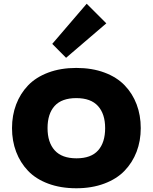

<svg xmlns="http://www.w3.org/2000/svg" viewBox="-20 -1007 825 1037"><path d="M547.9 -314.9Q547.9 -391.6 509.3 -434.3Q470.7 -477.1 392.1 -477.1Q313.5 -477.1 275.1 -434.8Q236.8 -392.6 236.8 -314.9Q236.8 -237.8 275.6 -194.8Q314.5 -151.9 393.1 -151.9Q471.7 -151.9 509.8 -194.6Q547.9 -237.3 547.9 -314.9ZM740.2 -314.9Q740.2 -246.1 717.8 -187.5Q695.3 -128.9 652.8 -84.7Q610.4 -40.5 543.2 -15.4Q476.1 9.8 392.1 9.8Q307.6 9.8 240.7 -15.1Q173.8 -40 131.6 -84.2Q89.4 -128.4 67.1 -187.3Q44.9 -246.1 44.9 -314.9Q44.9 -383.8 67.1 -442.6Q89.4 -501.5 131.6 -545.7Q173.8 -589.8 240.7 -615Q307.6 -640.1 392.1 -640.1Q477.1 -640.1 543.9 -615.2Q610.8 -590.3 653.3 -546.1Q695.8 -502 718 -443.1Q740.2 -384.3 740.2 -314.9ZM448.2 -986.8 554.2 -880.9 336.9 -694.8 262.2 -770Z"/></svg>

Font: Sinkin Sans 800 Black
Style: Regular
Weight: 900
Designer: Keith Bates
Foundry: K-Type
Version: Sinkin Sans (version 1.0)  by Keith Bates   •   © 2014   www